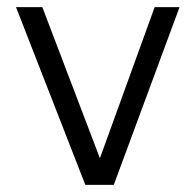

<svg xmlns="http://www.w3.org/2000/svg" viewBox="-20 -520 550 540"><path d="M25 -500H99L261 -75L415 -500H485L300 0H220Z"/></svg>

Font: PT Root UI Web
Style: Regular
Weight: 400
Designer: Vitaly Kuzmin
Foundry: ParaType Ltd.
Version: Version 1.000W